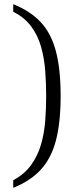

<svg xmlns="http://www.w3.org/2000/svg" viewBox="-20 -773 355 915"><path d="M43 122V86Q97 57 128.5 13Q160 -31 175.5 -84.5Q191 -138 195.5 -197Q200 -256 200 -316Q200 -376 195.5 -435.5Q191 -495 176 -549Q161 -603 129 -646.5Q97 -690 43 -717V-753Q124 -721 174 -667.5Q224 -614 246.5 -528.5Q269 -443 269 -316Q269 -189 246.5 -103.5Q224 -18 174 36Q124 90 43 122Z"/></svg>

Font: Noto Serif Tamil Light
Style: Regular
Weight: 300
Designer: Indian Type Foundry, Tom Grace, and the Monotype Design Team
Foundry: Monotype Imaging Inc.
Version: Version 2.004; ttfautohint (v1.8.4.7-5d5b)